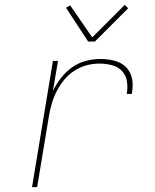

<svg xmlns="http://www.w3.org/2000/svg" viewBox="-20 -771 640 791"><path d="M112 0 198 -520H219L198 -397Q212 -425 232 -450.5Q252 -476 277.5 -494Q303 -512 333.5 -520Q364 -528 393 -528Q413 -528 432.5 -525Q452 -522 469.5 -514.5Q487 -507 500 -493.5Q513 -480 519.5 -462Q526 -444 526.5 -424Q527 -404 523 -384H502Q507 -410 503 -435.5Q499 -461 482.5 -478.5Q466 -496 441 -502.5Q416 -509 390 -509Q363 -509 336.5 -502Q310 -495 285.5 -479Q261 -463 243 -440.5Q225 -418 212.5 -393Q200 -368 192.5 -341.5Q185 -315 181 -289L133 0ZM343 -600 252 -739 269 -749 360 -617 494 -751 508 -737 371 -600Z"/></svg>

Font: Iosevka Thin Extended Oblique
Style: Regular
Weight: 100
Width: 7
Italic angle: -9°
Monospace: yes
Designer: Belleve Invis
Foundry: Belleve Invis
Version: Version 32.5.0; ttfautohint (v1.8.4)